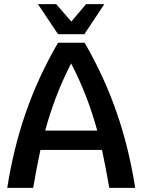

<svg xmlns="http://www.w3.org/2000/svg" viewBox="-20 -906 687 926"><path d="M472 -183H175Q155 -89 140 0H15Q45 -192 105 -364.5Q165 -537 260 -700H388Q482 -538 542 -365.5Q602 -193 632 0H507Q492 -89 472 -183ZM449 -276Q402 -449 323 -600Q244 -447 198 -276ZM163 -886H251L324 -802L395 -886H483L387 -741H260Z"/></svg>

Font: Krub SemiBold
Style: Regular
Weight: 600
Version: Version 1.000; ttfautohint (v1.6)